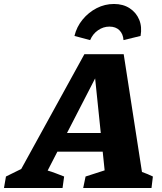

<svg xmlns="http://www.w3.org/2000/svg" viewBox="-74 -947 814 967"><path d="M641 -81Q655 -76 669.5 -70Q684 -64 696 -58L689 0H345L357 -58L453 -89L398 -621L437 -614L166 -88Q187 -82 207.5 -74Q228 -66 249 -58L241 0H-54L-44 -58L33 -96L351 -674H549ZM140 -183 183 -277H539L549 -183ZM500 -927Q546 -927 579 -905.5Q612 -884 627 -848Q642 -812 634 -766L548 -745Q546 -776 527.5 -794.5Q509 -813 477 -813Q446 -813 419.5 -794.5Q393 -776 380 -745L301 -766Q312 -812 342 -848.5Q372 -885 413 -906Q454 -927 500 -927Z"/></svg>

Font: Piazzolla Thin Black
Style: Italic
Weight: 900
Italic angle: -11.3°
Version: Version 2.005